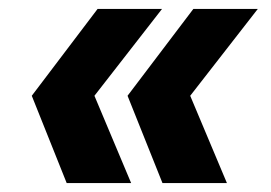

<svg xmlns="http://www.w3.org/2000/svg" viewBox="-20 -488 606 429"><path d="M487 -79H343L265 -274L412 -468H556L405 -274ZM273 -79H129L51 -274L198 -468H342L191 -274Z"/></svg>

Font: YamahaIndonesia935. App XBold
Style: Italic
Weight: 800
Italic angle: -10°
Designer: Dalton Maag Ltd
Foundry: Dalton Maag Ltd
Version: Version 1.002; January 01, 2024; Regular/Italic